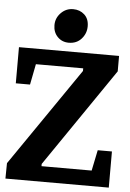

<svg xmlns="http://www.w3.org/2000/svg" viewBox="-58 -900 637 942"><g transform="rotate(5 260.5 -428.5)"><path d="M6 -76 338 -559V-572H105L85 -470H15V-648H508V-572L176 -87V-76H423L444 -178H514V0H5ZM256 -691Q223 -691 201 -713.5Q179 -736 179 -771Q179 -806 204 -831.5Q229 -857 264 -857Q297 -857 319.5 -836.5Q342 -816 342 -779Q342 -744 318.5 -717.5Q295 -691 256 -691Z"/></g></svg>

Font: Faustina VF Beta
Style: Regular
Weight: 400
Designer: Alfonso Garcia
Foundry: Omnibus-Type
Version: Version 1.006